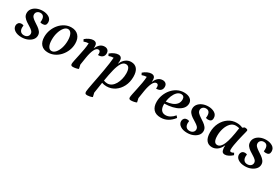

<svg xmlns="http://www.w3.org/2000/svg" viewBox="65 -1458 3936 2711"><g transform="rotate(30 2033.0 -102.0)"><path d="M174 12Q106 12 63 -16.5Q20 -45 20 -91Q20 -116 36 -135Q52 -154 85 -154Q104 -154 118 -146Q115 -130 115 -114Q115 -73 134.5 -51Q154 -29 190 -29Q224 -29 245 -47.5Q266 -66 266 -94Q266 -120 246 -139.5Q226 -159 196.5 -176.5Q167 -194 137.5 -214Q108 -234 88 -260Q68 -286 68 -323Q68 -363 92.5 -394.5Q117 -426 159 -444Q201 -462 253 -462Q312 -462 355.5 -435.5Q399 -409 399 -356Q399 -298 340 -298Q331 -298 321.5 -299Q312 -300 301 -305Q302 -312 303 -320.5Q304 -329 304 -338Q304 -421 237 -421Q207 -421 187.5 -403Q168 -385 168 -358Q168 -331 188 -310.5Q208 -290 237.5 -271Q267 -252 296.5 -231.5Q326 -211 346 -185Q366 -159 366 -125Q366 -85 340 -54.5Q314 -24 270.5 -6Q227 12 174 12Z M605 12Q532 12 492 -32Q452 -76 452 -156Q452 -217 473.5 -272.5Q495 -328 532 -370.5Q569 -413 617.5 -437.5Q666 -462 720 -462Q794 -462 836.5 -416.5Q879 -371 879 -290Q879 -230 857 -175.5Q835 -121 797 -78.5Q759 -36 709.5 -12Q660 12 605 12ZM639 -32Q674 -32 703 -65Q732 -98 749.5 -153Q767 -208 767 -274Q767 -341 746.5 -379.5Q726 -418 690 -418Q656 -418 627.5 -384Q599 -350 581.5 -294.5Q564 -239 564 -173Q564 -106 584 -69Q604 -32 639 -32Z M1013 12Q993 12 985.5 4Q978 -4 978 -19Q978 -36 986.5 -77.5Q995 -119 1007 -173.5Q1019 -228 1029 -284.5Q1039 -341 1041 -388H1038Q1022 -388 1003.5 -384.5Q985 -381 965 -373L949 -404Q979 -431 1014 -446.5Q1049 -462 1076 -462Q1109 -462 1124 -444.5Q1139 -427 1139 -398Q1139 -391 1139 -383Q1139 -375 1137 -366H1141Q1159 -411 1189.5 -436.5Q1220 -462 1262 -462Q1293 -462 1313 -444Q1333 -426 1333 -391Q1333 -354 1308.5 -332Q1284 -310 1237 -311Q1239 -323 1239 -336Q1239 -357 1230.5 -369.5Q1222 -382 1205 -382Q1172 -382 1147.5 -332.5Q1123 -283 1109 -198L1089 -70L1103 -7Q1085 2 1059.5 7Q1034 12 1013 12Z M1389 258Q1364 258 1356.5 247.5Q1349 237 1349 218Q1349 208 1355 171Q1361 134 1371.5 80Q1382 26 1394 -37Q1406 -100 1417.5 -165Q1429 -230 1437 -287.5Q1445 -345 1448 -388H1445Q1428 -388 1409.5 -384.5Q1391 -381 1372 -373L1356 -404Q1387 -431 1422 -446.5Q1457 -462 1485 -462Q1516 -462 1531 -444Q1546 -426 1546 -398Q1546 -386 1545.5 -374.5Q1545 -363 1542 -350H1546Q1569 -405 1608.5 -433.5Q1648 -462 1695 -462Q1757 -462 1791 -420Q1825 -378 1825 -294Q1825 -207 1790 -138Q1755 -69 1695 -28.5Q1635 12 1561 12Q1541 12 1522 9Q1503 6 1484 -1Q1478 41 1471 85Q1464 129 1457 176L1472 239Q1454 248 1430 253Q1406 258 1389 258ZM1646 -398Q1604 -398 1576 -353Q1548 -308 1528 -227.5Q1508 -147 1491 -41Q1505 -36 1519 -32.5Q1533 -29 1551 -29Q1588 -29 1618.5 -50.5Q1649 -72 1670 -108.5Q1691 -145 1702.5 -190Q1714 -235 1714 -282Q1714 -337 1698 -367.5Q1682 -398 1646 -398Z M1960 12Q1940 12 1932.5 4Q1925 -4 1925 -19Q1925 -36 1933.5 -77.5Q1942 -119 1954 -173.5Q1966 -228 1976 -284.5Q1986 -341 1988 -388H1985Q1969 -388 1950.5 -384.5Q1932 -381 1912 -373L1896 -404Q1926 -431 1961 -446.5Q1996 -462 2023 -462Q2056 -462 2071 -444.5Q2086 -427 2086 -398Q2086 -391 2086 -383Q2086 -375 2084 -366H2088Q2106 -411 2136.5 -436.5Q2167 -462 2209 -462Q2240 -462 2260 -444Q2280 -426 2280 -391Q2280 -354 2255.5 -332Q2231 -310 2184 -311Q2186 -323 2186 -336Q2186 -357 2177.5 -369.5Q2169 -382 2152 -382Q2119 -382 2094.5 -332.5Q2070 -283 2056 -198L2036 -70L2050 -7Q2032 2 2006.5 7Q1981 12 1960 12Z M2443 12Q2363 12 2323.5 -32Q2284 -76 2284 -155Q2284 -214 2305 -269Q2326 -324 2363 -367.5Q2400 -411 2450 -436.5Q2500 -462 2558 -462Q2621 -462 2658 -434.5Q2695 -407 2695 -362Q2695 -287 2615.5 -238.5Q2536 -190 2391 -185Q2391 -179 2391 -173Q2391 -115 2415 -83.5Q2439 -52 2486 -52Q2560 -52 2625 -129L2649 -100Q2563 12 2443 12ZM2534 -422Q2496 -422 2467 -393Q2438 -364 2419 -318Q2400 -272 2394 -220Q2448 -224 2491.5 -240.5Q2535 -257 2560.5 -287.5Q2586 -318 2586 -364Q2586 -392 2572 -407Q2558 -422 2534 -422Z M2874 12Q2806 12 2763 -16.5Q2720 -45 2720 -91Q2720 -116 2736 -135Q2752 -154 2785 -154Q2804 -154 2818 -146Q2815 -130 2815 -114Q2815 -73 2834.5 -51Q2854 -29 2890 -29Q2924 -29 2945 -47.5Q2966 -66 2966 -94Q2966 -120 2946 -139.5Q2926 -159 2896.5 -176.5Q2867 -194 2837.5 -214Q2808 -234 2788 -260Q2768 -286 2768 -323Q2768 -363 2792.5 -394.5Q2817 -426 2859 -444Q2901 -462 2953 -462Q3012 -462 3055.5 -435.5Q3099 -409 3099 -356Q3099 -298 3040 -298Q3031 -298 3021.5 -299Q3012 -300 3001 -305Q3002 -312 3003 -320.5Q3004 -329 3004 -338Q3004 -421 2937 -421Q2907 -421 2887.5 -403Q2868 -385 2868 -358Q2868 -331 2888 -310.5Q2908 -290 2937.5 -271Q2967 -252 2996.5 -231.5Q3026 -211 3046 -185Q3066 -159 3066 -125Q3066 -85 3040 -54.5Q3014 -24 2970.5 -6Q2927 12 2874 12Z M3280 12Q3220 12 3186.5 -30.5Q3153 -73 3153 -157Q3153 -244 3188 -313Q3223 -382 3282.5 -422Q3342 -462 3415 -462Q3473 -462 3513 -441L3544 -462Q3566 -462 3580.5 -457.5Q3595 -453 3595 -438Q3595 -433 3588 -406.5Q3581 -380 3571 -340Q3561 -300 3551 -255Q3541 -210 3534 -167Q3527 -124 3527 -92Q3527 -63 3549 -63Q3568 -63 3592 -78L3608 -47Q3582 -22 3549.5 -5Q3517 12 3488 12Q3441 12 3435 -40Q3427 -65 3432 -101H3428Q3404 -45 3364.5 -16.5Q3325 12 3280 12ZM3265 -168Q3265 -112 3280.5 -82Q3296 -52 3330 -52Q3383 -52 3419 -136Q3455 -220 3481 -413Q3469 -416 3454.5 -418.5Q3440 -421 3423 -421Q3373 -421 3338 -384Q3303 -347 3284 -289Q3265 -231 3265 -168Z M3817 12Q3749 12 3706 -16.5Q3663 -45 3663 -91Q3663 -116 3679 -135Q3695 -154 3728 -154Q3747 -154 3761 -146Q3758 -130 3758 -114Q3758 -73 3777.5 -51Q3797 -29 3833 -29Q3867 -29 3888 -47.5Q3909 -66 3909 -94Q3909 -120 3889 -139.5Q3869 -159 3839.5 -176.5Q3810 -194 3780.5 -214Q3751 -234 3731 -260Q3711 -286 3711 -323Q3711 -363 3735.5 -394.5Q3760 -426 3802 -444Q3844 -462 3896 -462Q3955 -462 3998.5 -435.5Q4042 -409 4042 -356Q4042 -298 3983 -298Q3974 -298 3964.5 -299Q3955 -300 3944 -305Q3945 -312 3946 -320.5Q3947 -329 3947 -338Q3947 -421 3880 -421Q3850 -421 3830.5 -403Q3811 -385 3811 -358Q3811 -331 3831 -310.5Q3851 -290 3880.5 -271Q3910 -252 3939.5 -231.5Q3969 -211 3989 -185Q4009 -159 4009 -125Q4009 -85 3983 -54.5Q3957 -24 3913.5 -6Q3870 12 3817 12Z"/></g></svg>

Font: Petrona SemiBold
Style: Italic
Weight: 600
Italic angle: -9°
Designer: Ringo R. Seeber
Foundry: Ringo R. Seeber
Version: Version 2.001; ttfautohint (v1.8.3)